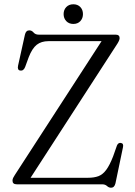

<svg xmlns="http://www.w3.org/2000/svg" viewBox="-20 -862 632 898"><path d="M529.5 -658.5 123 -30.5H391Q420.5 -30.5 440.8 -38.2Q461 -46 477 -67.8Q493 -89.5 509 -130.5L527 -181.5Q533 -195.5 545.5 -193.5Q559.5 -191 555 -172.5L520 -4.5Q515 16 499.5 16Q489 16 480.5 8Q472 0 457.5 0H58.5Q38.5 0 38.5 -17Q38.5 -24 41.5 -30Q44.5 -36 49 -43L455 -669.5H206.5Q173.5 -669.5 152 -652.8Q130.5 -636 114.5 -595L97.5 -548.5Q90 -529.5 74.5 -532Q60 -534.5 64.5 -555L96.5 -699.5Q101 -720 117 -720Q128.5 -720 137 -710Q145.5 -700 160.5 -700H520Q539.5 -700 539.5 -684Q539.5 -674.5 529.5 -658.5ZM323 -750Q302.5 -750 290 -763.2Q277.5 -776.5 277.5 -796Q277.5 -816 290 -829Q302.5 -842 323 -842Q343.5 -842 355.8 -829Q368 -816 368 -796Q368 -776.5 355.8 -763.2Q343.5 -750 323 -750Z"/></svg>

Font: Fraunces 72pt S050 Light
Style: Regular
Weight: 300
Version: Version 1.000; ttfautohint (v1.8.3)